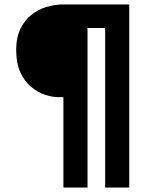

<svg xmlns="http://www.w3.org/2000/svg" viewBox="-20 -720 690 860"><path d="M264 120V-285H240.5Q212.5 -285 180.2 -296Q148 -307 118.8 -331.5Q89.5 -356 71 -396.5Q52.5 -437 52.5 -496Q52.5 -552 71.5 -591Q90.5 -630 121.2 -654Q152 -678 188.5 -689Q225 -700 260.5 -700H559V120H451V-594.5H372V120Z"/></svg>

Font: Trispace SemiBold
Style: Regular
Weight: 600
Designer: Tyler Finck
Foundry: Etcetera Type Company
Version: Version 1.210; ttfautohint (v1.8.3)